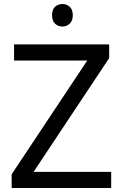

<svg xmlns="http://www.w3.org/2000/svg" viewBox="-20 -935 612 955"><path d="M533 0H38V-68L414 -634H50V-714H523V-646L147 -80H533ZM291 -915Q311 -915 326.5 -901.5Q342 -888 342 -859Q342 -831 326.5 -817Q311 -803 291 -803Q269 -803 254 -817Q239 -831 239 -859Q239 -888 254 -901.5Q269 -915 291 -915Z"/></svg>

Font: Noto Sans Sundanese
Style: Regular
Weight: 400
Designer: Monotype Design Team (Regular), Sérgio L. Martins (other weights)
Foundry: Monotype Imaging Inc.
Version: Version 2.003